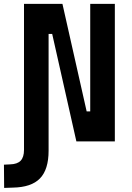

<svg xmlns="http://www.w3.org/2000/svg" viewBox="-57 -713 663 968"><path d="M-36.1 234.4 -37.1 117.2 -6.3 115.7Q30.8 114.7 47.4 96.9Q64 79.1 64 43V-89.8H188V46.9Q188 141.6 144.5 186.5Q101.1 231.4 7.3 232.9ZM328.1 0 206.1 -542H152.8V-693.4H257.8L379.9 -151.4H412.6V0ZM64 0V-693.4H188V0ZM397.9 0V-693.4H522V0Z"/></svg>

Font: Cascadia Code
Style: Regular
Weight: 400
Monospace: yes
Designer: Aaron Bell
Foundry: Saja Typeworks
Version: Version 2106.017